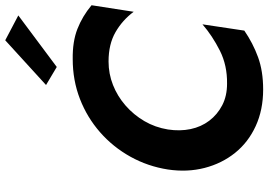

<svg xmlns="http://www.w3.org/2000/svg" viewBox="-166 -846 1026 734"><g transform="rotate(-90 347.0 -479.0)"><path d="M219 -350Q227 -399 251 -440Q275 -481 310.5 -512Q346 -543 389 -560Q432 -577 479 -577Q545 -577 591 -550.5Q637 -524 669 -481L694 -642Q652 -677 603.5 -696Q555 -715 488 -714Q407 -714 336 -686.5Q265 -659 208.5 -609.5Q152 -560 115 -493.5Q78 -427 66 -350Q55 -276 72 -210Q89 -144 129.5 -93.5Q170 -43 232 -14.5Q294 14 372 14Q442 14 495.5 -5.5Q549 -25 597 -58L621 -218Q577 -180 520.5 -151.5Q464 -123 394 -124Q347 -124 311.5 -142.5Q276 -161 252.5 -192Q229 -223 220.5 -263.5Q212 -304 219 -350ZM655 -922 560 -972 389 -816 458 -775Z"/></g></svg>

Font: Jost SemiBold
Style: Italic
Weight: 600
Italic angle: -5°
Version: Version 3.710